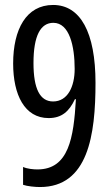

<svg xmlns="http://www.w3.org/2000/svg" viewBox="-20 -744 451 774"><path d="M141 10C335 10 365 -199 365 -410C365 -614 304 -724 194 -724C86 -724 33 -626 33 -488C33 -362 79 -268 176 -268C229 -268 259 -295 282 -344H286C277 -188 257 -61 131 -61C116 -61 90 -63 73 -71V1C90 7 122 10 141 10ZM194 -335C141 -335 115 -386 115 -490C115 -601 144 -652 195 -652C260 -652 281 -558 281 -466C281 -395 253 -335 194 -335Z"/></svg>

Font: Noto Sans Devanagari ExtraCondensed
Style: Regular
Weight: 400
Width: 2
Designer: Jelle Bosma - Monotype Design Team
Foundry: Monotype Imaging Inc.
Version: Version 2.004